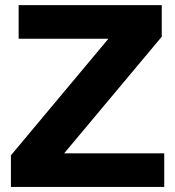

<svg xmlns="http://www.w3.org/2000/svg" viewBox="-20 -734 688 754"><path d="M405.8 -582H53.2V-713.9H615.2V-589.8L231.9 -131.8H625V0H22.9V-124Z"/></svg>

Font: XB Khoramshahr
Style: Bold
Weight: 700
Designer: Behnam
Foundry: Irmug
Version: Version 8.005 2009